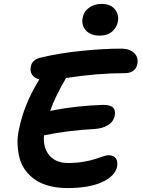

<svg xmlns="http://www.w3.org/2000/svg" viewBox="-20 -960 728 987"><path d="M492.2 -776.9Q446.3 -776.9 421.9 -803.2Q397.5 -829.6 404.8 -868.2Q411.1 -901.4 438.2 -920.7Q465.3 -939.9 502 -939.9Q548.3 -939.9 570.8 -911.9Q593.3 -883.8 585.9 -849.1Q581.1 -819.8 556.9 -798.3Q532.7 -776.9 492.2 -776.9ZM326.2 6.8Q275.9 6.8 233.9 -4.2Q191.9 -15.1 162.6 -34.9Q133.3 -54.7 112.1 -82.5Q90.8 -110.4 81.5 -144Q72.3 -177.7 70.3 -216.3Q68.4 -254.9 78.1 -296.9Q102.5 -419.9 175.8 -541Q178.2 -545.9 182.1 -551.8Q155.8 -559.1 144.8 -576.4Q133.8 -593.8 138.2 -616.2Q143.1 -650.4 182.1 -662.1Q280.3 -686.5 396.5 -698.2Q512.7 -710 602.1 -710Q647 -710 669.9 -687.3Q692.9 -664.6 686 -630.9Q682.1 -609.9 666 -596.9Q649.9 -584 622.1 -584Q482.4 -584 319.8 -559.1Q264.6 -465.8 237.8 -390.1Q374 -417 509.8 -420.9Q546.9 -420.9 561 -407Q575.2 -393.1 569.8 -365.2Q563 -333.5 534.4 -316.4Q505.9 -299.3 465.8 -296.9Q324.7 -289.1 206.1 -264.2Q200.7 -200.2 233.9 -161.1Q267.1 -122.1 330.1 -122.1Q371.6 -122.1 409.2 -128.4Q446.8 -134.8 468 -142.1Q489.3 -149.4 508.8 -155.8Q528.3 -162.1 538.1 -162.1Q563.5 -162.1 575 -146.7Q586.4 -131.3 582 -104Q571.8 -54.7 504.9 -23.9Q438 6.8 326.2 6.8Z"/></svg>

Font: Shantell Sans Normal
Style: Italic
Weight: 600
Italic angle: -11.31°
Designer: Stephen Nixon, Anya Danilova, Shantell Martin
Foundry: Arrow Type
Version: Version 1.006;[559af2be0]